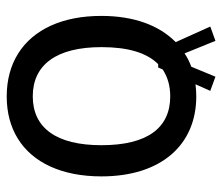

<svg xmlns="http://www.w3.org/2000/svg" viewBox="-66 -594 674 583"><g transform="rotate(90 271.5 -302.0)"><path d="M272 -560.5C260.7 -560.5 248.5 -559.6 235.4 -558.1L255.4 -603L212.4 -618.7L182.1 -545.4C167.5 -540 153.8 -533.2 141.6 -524.9L103.5 -618.7L60.1 -603L107.4 -498C56.2 -447.8 27.8 -370.6 27.8 -272.5C27.8 -213.9 37.6 -163.1 57.1 -119.6C96.2 -33.2 171.9 15.1 272 15.1C321.3 15.1 363.8 3.9 400.4 -18.6C473.1 -63.5 515.1 -151.9 515.1 -272.5C515.1 -454.1 419.4 -560.5 272 -560.5ZM272 -64C175.8 -64 122.6 -136.2 122.6 -272.5C122.6 -353 139.6 -410.2 174.3 -444.8H185.1L184.6 -445.3L190.4 -458.5C213.4 -473.6 240.2 -481.4 272 -481.4C368.2 -481.4 420.4 -411.6 420.4 -272.5C420.4 -135.3 367.7 -64 272 -64Z"/></g></svg>

Font: SG Kara SemiBold
Style: Regular
Weight: 400
Designer: Damoon Khanjanzadeh
Version: Version 1.000